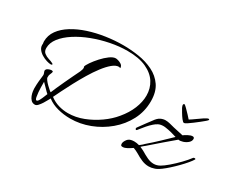

<svg xmlns="http://www.w3.org/2000/svg" viewBox="-98 -907 1556 1295"><g transform="rotate(30 680.5 -260.0)"><path d="M239 63Q220 63 208.5 51Q197 39 191 23Q185 7 183 -8Q181 -23 181 -29Q181 -62 183.5 -86.5Q186 -111 189 -136V-140Q189 -146 186.5 -151.5Q184 -157 182 -164Q182 -166 181.5 -167Q181 -168 181 -169Q181 -176 188 -183Q194 -188 204.5 -191.5Q215 -195 223 -195Q227 -195 231 -193Q233 -191 233 -189Q233 -182 228 -172Q223 -159 222 -156.5Q221 -154 221 -140Q221 -132 231 -119Q241 -106 254 -93.5Q267 -81 277.5 -72Q288 -63 290 -63Q296 -79 309 -107.5Q322 -136 337 -169Q352 -202 367 -232.5Q382 -263 392 -284Q397 -295 399 -303Q401 -311 401 -315Q401 -319 400 -321.5Q399 -324 398 -325Q400 -337 417.5 -362.5Q435 -388 460 -415.5Q485 -443 511 -462Q537 -481 557 -481Q563 -481 576 -477.5Q589 -474 601 -466Q613 -458 615 -444V-440Q615 -438 614 -438Q613 -438 610 -440Q607 -442 603 -442Q580 -442 553 -419.5Q526 -397 497.5 -359.5Q469 -322 442 -277Q415 -232 391 -187Q367 -142 348.5 -104.5Q330 -67 319 -44Q351 -20 387 -9.5Q423 1 460 1Q520 1 579 -22Q638 -45 689.5 -81.5Q741 -118 776 -161Q818 -211 839.5 -264Q861 -317 861 -366Q861 -422 833 -466.5Q805 -511 747.5 -537.5Q690 -564 601 -564Q537 -564 469 -550.5Q401 -537 338 -513Q275 -489 224.5 -456.5Q174 -424 144.5 -386Q115 -348 115 -307Q115 -282 131 -269.5Q147 -257 167 -251Q187 -245 198 -239Q206 -236 206 -232Q206 -226 195 -226Q183 -226 163 -232Q143 -238 123 -250Q103 -262 90.5 -279.5Q78 -297 81 -321Q81 -323 80 -328Q79 -333 79 -337Q79 -385 107 -424Q135 -463 183.5 -493Q232 -523 293.5 -543Q355 -563 423 -573Q491 -583 557 -583Q616 -583 677.5 -573.5Q739 -564 791 -538.5Q843 -513 874.5 -467Q906 -421 906 -348Q906 -268 870.5 -200Q835 -132 775 -81.5Q715 -31 641.5 -3Q568 25 492 25Q441 25 393.5 12.5Q346 0 311 -27Q309 -24 301.5 -9.5Q294 5 283.5 21.5Q273 38 261.5 50.5Q250 63 239 63ZM235 33Q243 33 252 16.5Q261 0 268 -18.5Q275 -37 277 -41Q266 -50 247.5 -70Q229 -90 216 -102Q216 -92 216.5 -57Q217 -22 223 13Q227 33 235 33ZM1152 33Q1132 40 1111 40Q1084 40 1057.5 29Q1031 18 1002 0Q985 -10 963 -18Q944 -5 926.5 4.5Q909 14 895 14Q887 14 884 12Q878 9 878 -3Q878 -18 893 -38Q908 -58 944 -58Q963 -58 984 -52Q1010 -72 1015 -79Q1056 -114 1097.5 -153.5Q1139 -193 1170 -223Q1145 -231 1125 -236Q1105 -241 1084 -244Q1079 -245 1074 -245.5Q1069 -246 1064 -246Q1041 -246 1025 -238Q1009 -230 995 -217Q978 -202 962 -183.5Q946 -165 932 -147Q929 -143 923 -135.5Q917 -128 913 -132Q909 -136 909 -140Q909 -144 912 -148Q934 -178 952.5 -203.5Q971 -229 980 -240Q999 -268 1018 -277.5Q1037 -287 1056 -287Q1073 -287 1091 -282.5Q1109 -278 1128 -273Q1146 -269 1166.5 -264.5Q1187 -260 1205 -256Q1213 -263 1233.5 -274Q1254 -285 1268 -285Q1282 -285 1282 -271Q1282 -254 1266.5 -240.5Q1251 -227 1230.5 -220.5Q1210 -214 1196 -217Q1162 -188 1114 -147.5Q1066 -107 1025 -70Q1019 -66 1012.5 -60Q1006 -54 998 -47Q1006 -43 1013.5 -40Q1021 -37 1028 -33Q1056 -16 1081.5 -4Q1107 8 1132 8Q1156 8 1179 -5Q1200 -17 1231 -43.5Q1262 -70 1293 -102Q1324 -134 1343 -160Q1346 -164 1353 -164Q1357 -164 1359.5 -162.5Q1362 -161 1360 -157Q1352 -143 1333.5 -121Q1315 -99 1291 -74.5Q1267 -50 1243 -28.5Q1219 -7 1200 7Q1182 20 1171 25.5Q1160 31 1152 33ZM1172 -333Q1164 -333 1151 -350Q1138 -367 1126.5 -386.5Q1115 -406 1110 -415Q1104 -429 1104 -434Q1104 -443 1112 -445Q1120 -441 1134.5 -426Q1149 -411 1164.5 -395Q1180 -379 1188 -369Q1205 -379 1228 -396Q1251 -413 1272.5 -427Q1294 -441 1303 -441Q1308 -441 1308 -437Q1308 -431 1294 -420Q1284 -411 1266 -397Q1248 -383 1228.5 -368Q1209 -353 1193.5 -343Q1178 -333 1172 -333Z"/></g></svg>

Font: Allura
Style: Regular
Weight: 400
Designer: Robert E. Leuschke
Foundry: Robert E. Leuschke
Version: Version 1.110